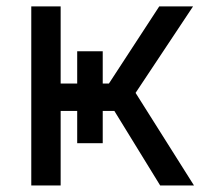

<svg xmlns="http://www.w3.org/2000/svg" viewBox="-20 -565 624 585"><path d="M75.3 0H164.8V-226.9H215.2V-128.6H293V-226.9H328.5L468 0H571L393.1 -282L568.2 -545.5H465.2L311.8 -310.4H293V-408.7H215.2V-310.4H164.8V-545.5H75.3Z"/></svg>

Font: Margiela Sans Text
Style: Regular
Weight: 400
Designer: Stefan Endress, Andreas Faust
Version: Version 1.100;FEAKit 1.0